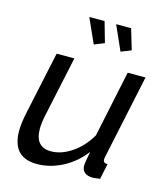

<svg xmlns="http://www.w3.org/2000/svg" viewBox="-111 -818 798 914"><g transform="rotate(15 288.5 -360.5)"><path d="M215.8 -731H291L319.8 -629.9L270 -609.9ZM348.1 -731H421.9L452.1 -629.9L401.9 -609.9ZM33.2 -122.1Q33.2 -156.7 43.9 -209L110.8 -522H198.2L134.8 -226.1Q126 -185.5 126 -157.2Q126 -65.9 204.1 -65.9Q254.9 -65.9 306.2 -100.6Q357.4 -135.3 392.1 -194.8L460.9 -522H548.8L460.9 -107.9Q459 -98.1 459 -95.2Q459 -85.4 464.1 -81.3Q469.2 -77.1 481 -76.2L464.8 0Q434.6 3.9 430.2 3.9Q403.3 3.9 389.2 -7.8Q375 -19.5 375 -40Q375 -57.1 386.2 -111.8Q341.8 -53.7 280.5 -22Q219.2 9.8 154.8 9.8Q33.2 9.8 33.2 -122.1Z"/></g></svg>

Font: Rawline Medium
Style: Italic
Weight: 500
Italic angle: -12°
Designer: Matt McInerney, Pablo Impallari, Rodrigo Fuenzalida
Foundry: Matt McInerney, Pablo Impallari, Rodrigo Fuenzalida
Version: Version 4.020;PS 004.020;hotconv 1.0.88;makeotf.lib2.5.64775